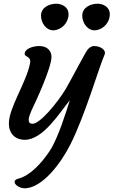

<svg xmlns="http://www.w3.org/2000/svg" viewBox="-20 -756 618 1045"><path d="M28.3 -83C28.3 -30.8 61.5 4.9 114.7 4.9C214.8 4.9 303.7 -141.6 360.4 -210.9C340.3 -148.4 295.9 -2.9 251 64.9C207.5 130.4 144.5 200.2 79.6 216.3C33.7 227.5 74.2 272.5 122.1 268.6C212.4 260.7 308.1 138.7 362.8 30.8C444.3 -130.4 520.5 -396 548.8 -457.5C561 -484.4 525.4 -505.4 491.7 -505.4C478 -505.4 464.4 -495.6 456.5 -485.4C442.4 -467.3 362.8 -314 337.9 -272C292 -195.3 197.3 -82.5 158.2 -82.5C140.6 -82.5 136.2 -89.8 136.2 -106.4C136.2 -115.7 143.1 -135.7 151.4 -154.8C175.3 -203.6 260.3 -387.2 260.3 -447.3C260.3 -476.1 239.7 -505.4 194.3 -505.4C155.8 -505.4 114.3 -489.3 114.3 -462.9C114.3 -443.8 150.9 -451.7 143.6 -412.1C123.5 -306.6 28.3 -171.4 28.3 -83ZM501 -591.3C539.6 -595.7 577.6 -630.4 577.6 -678.7C577.6 -721.2 537.1 -735.8 511.2 -735.8C475.1 -735.8 427.7 -717.3 427.7 -670.4C427.7 -629.4 459 -586.4 501 -591.3ZM276.4 -591.3C314.9 -595.7 353 -630.4 353 -678.7C353 -721.2 312.5 -735.8 286.6 -735.8C250.5 -735.8 203.1 -717.3 203.1 -670.4C203.1 -629.4 234.4 -586.4 276.4 -591.3Z"/></svg>

Font: Courgette
Style: Regular
Weight: 400
Designer: Karolina Lach
Foundry: Karolina Lach
Version: Version 1.002